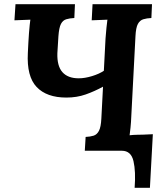

<svg xmlns="http://www.w3.org/2000/svg" viewBox="-20 -720 779 917"><path d="M623 177Q629 99 617.5 49.5Q606 0 562 0L599 -74L710 -79L696 177ZM385 0 389 -66Q411 -67 427 -72Q443 -77 452.5 -95Q462 -113 464 -153L472 -306Q432 -284 389.5 -269Q347 -254 297 -254Q203 -254 155 -304.5Q107 -355 113 -467Q114 -492 115.5 -516.5Q117 -541 118.5 -563Q120 -585 122 -601.5Q124 -618 125 -626L49 -623L54 -700H338L335 -634Q313 -633 296.5 -628Q280 -623 271 -605.5Q262 -588 259 -547L254 -466Q252 -405 278 -375.5Q304 -346 356 -346Q385 -346 419.5 -356.5Q454 -367 476 -382L484 -536Q486 -563 488.5 -588Q491 -613 493 -626L418 -623L422 -700H706L703 -634Q681 -633 664.5 -628Q648 -623 638.5 -605.5Q629 -588 627 -547L607 -164Q606 -137 603.5 -112Q601 -87 599 -74Q615 -76 639.5 -76.5Q664 -77 674 -77L670 0Z"/></svg>

Font: Lora
Style: Italic
Weight: 400
Italic angle: -3°
Designer: Olga Karpushina, Alexei Vanyashin (Cyrillic)
Foundry: Cyreal
Version: Version 3.008